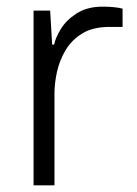

<svg xmlns="http://www.w3.org/2000/svg" viewBox="-20 -558 411 578"><path d="M81 0V-526H131L137 -424H143Q147 -444 163 -470.5Q179 -497 210.5 -517.5Q242 -538 290 -538Q306 -538 322 -536.5Q338 -535 349 -532V-477H310Q260 -477 228 -457.5Q196 -438 177.5 -407Q159 -376 151.5 -341.5Q144 -307 144 -277V0Z"/></svg>

Font: Archivo Expanded ExtraLight
Style: Regular
Weight: 250
Width: 7
Designer: Hector Gatti
Foundry: Omnibus-Type
Version: Version 2.001